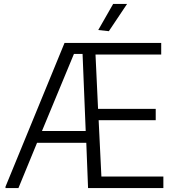

<svg xmlns="http://www.w3.org/2000/svg" viewBox="-20 -959 901 979"><path d="M481 -806 557 -939H628L535 -800ZM8 -7 309 -740H802V-681H467L480 -404H774V-346H483L497 -59H813V0H429L420 -231H169L74 0H8ZM194 -291H417L401 -684H357Z"/></svg>

Font: Encode Sans Normal
Style: Light
Weight: 300
Designer: Pablo Impallari, Andres Torresi
Foundry: Pablo Impallari, Andres Torresi
Version: Version 1.000; ttfautohint (v1.00) -l 8 -r 50 -G 200 -x 14 -